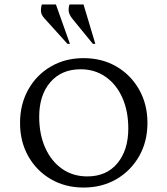

<svg xmlns="http://www.w3.org/2000/svg" viewBox="-20 -832 752 862"><path d="M355 10Q273 10 208.5 -27.5Q144 -65 107 -130.5Q70 -196 70 -280Q70 -364 107 -430Q144 -496 208.5 -533.5Q273 -571 355 -571Q438 -571 502.5 -533.5Q567 -496 604.5 -430Q642 -364 642 -280Q642 -196 604.5 -130.5Q567 -65 502.5 -27.5Q438 10 355 10ZM372 -40Q458 -40 507 -99Q556 -158 556 -255Q556 -334 529 -394Q502 -454 453.5 -487.5Q405 -521 342 -521Q256 -521 206 -463Q156 -405 156 -308Q156 -228 183.5 -167.5Q211 -107 259.5 -73.5Q308 -40 372 -40ZM283 -635 180 -749Q165 -765 164 -781Q163 -797 168 -812H231L294 -635ZM397 -635 304 -749Q290 -767 288.5 -782Q287 -797 292 -812H355L408 -635Z"/></svg>

Font: Spectral SC
Style: Regular
Weight: 400
Designer: Jean-Baptiste Levee
Foundry: Production Type
Version: Version 2.001